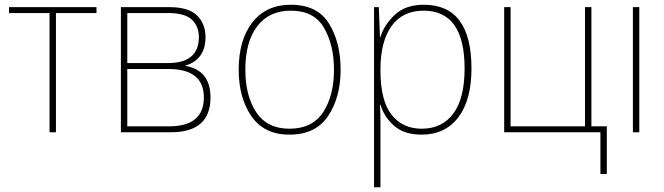

<svg xmlns="http://www.w3.org/2000/svg" viewBox="-20 -558 2802 810"><path d="M387 -503H216V0H189V-503H18V-528H387Z M847 -402Q847 -457 811.5 -492.5Q776 -528 693 -528H490V0H701Q868 0 868 -147Q868 -261 763 -280V-282Q801 -292 824 -322Q847 -352 847 -402ZM819 -402Q819 -292 689 -292H517V-503H689Q760 -503 789.5 -475Q819 -447 819 -402ZM840 -147Q840 -25 693 -25H517V-267H690Q840 -267 840 -147Z M1417 -264Q1417 -379 1368 -458.5Q1319 -538 1207 -538Q1103 -538 1045 -464Q987 -390 987 -264Q987 -146 1040.5 -68Q1094 10 1201 10Q1312 10 1364.5 -69Q1417 -148 1417 -264ZM1015 -264Q1015 -381 1065 -447Q1115 -513 1207 -513Q1305 -513 1347 -440.5Q1389 -368 1389 -264Q1389 -155 1343.5 -85Q1298 -15 1201 -15Q1107 -15 1061 -84.5Q1015 -154 1015 -264Z M1767 -513Q1940 -513 1940 -269Q1940 -143 1892.5 -79Q1845 -15 1759 -15Q1678 -15 1631.5 -74.5Q1585 -134 1585 -262V-265Q1585 -382 1631.5 -447.5Q1678 -513 1767 -513ZM1768 -538Q1691 -538 1646 -496Q1601 -454 1585 -402H1583L1578 -528H1558V232H1585V15Q1585 -16 1585 -49Q1585 -82 1583 -116H1585Q1601 -64 1643 -27Q1685 10 1759 10Q1858 10 1913.5 -63Q1969 -136 1969 -269Q1969 -538 1768 -538Z M2540 176H2513V0H2107V-528H2134V-25H2448V-528H2475V-25H2540Z M2677 0H2650V-528H2677Z"/></svg>

Font: Noto Sans Display Thin
Style: Regular
Weight: 250
Designer: Monotype Design Team
Foundry: Monotype Imaging Inc.
Version: Version 1.900